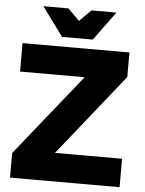

<svg xmlns="http://www.w3.org/2000/svg" viewBox="-60 -947 749 995"><g transform="rotate(5 315.0 -450.0)"><path d="M30 0V-128L370 -552H34V-700H590V-572L251 -148H600V0ZM235 -750 125 -900H255L315 -840L375 -900H505L395 -750Z"/></g></svg>

Font: Golos Text
Style: Bold
Weight: 700
Designer: A.Korolkova, Vitaly Kuzmin
Foundry: ParaType Ltd
Version: Version 2.004